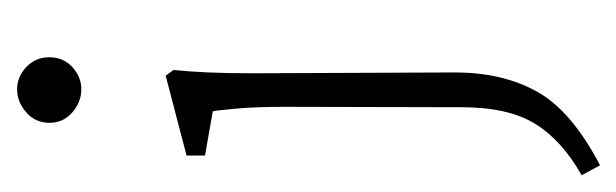

<svg xmlns="http://www.w3.org/2000/svg" viewBox="-275 -282 735 229"><g transform="rotate(-90 92.5 -167.5)"><path d="M9.8 180.7 -2 158.7Q39.6 135.3 59.3 103.3Q79.1 71.3 79.1 15.6L79.6 -194.8Q79.6 -230 77.4 -253.9Q75.2 -277.8 74.2 -281.2L21.5 -290.5V-312.5L116.7 -337.4L123.5 -328.1Q121.6 -308.6 120.6 -286.9Q119.6 -265.1 119.6 -231.9L120.6 7.8Q120.6 64 97.9 105.2Q75.2 146.5 9.8 180.7ZM100.6 -438Q85.4 -438 73 -448.7Q60.5 -459.5 60.5 -476.1Q60.5 -492.7 73 -503.7Q85.4 -514.6 100.6 -514.6Q115.2 -514.6 127 -503.7Q138.7 -492.7 138.7 -476.1Q138.7 -459.5 127 -448.7Q115.2 -438 100.6 -438Z"/></g></svg>

Font: Lateef ExtraLight
Style: Regular
Weight: 200
Designer: SIL International
Foundry: SIL International
Version: Version 4.200